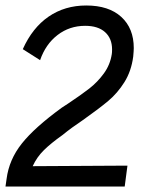

<svg xmlns="http://www.w3.org/2000/svg" viewBox="-27 -678 567 699"><path d="M198 -286 221 -301Q269 -333 298.5 -356Q328 -379 351 -410.5Q374 -442 380 -481Q381 -487 381 -498Q381 -538 355.5 -561Q330 -584 283 -584Q226 -584 182.5 -550.5Q139 -517 119 -459L56 -499Q91 -577 150 -617.5Q209 -658 287 -658Q369 -658 414.5 -616.5Q460 -575 460 -503Q460 -494 458 -472Q451 -419 426 -379Q401 -339 367 -310.5Q333 -282 275 -241Q233 -213 200 -186Q159 -157 133 -131.5Q107 -106 92 -73L437 -75L427 1H-7L-3 -27Q6 -97 52.5 -155.5Q99 -214 198 -286Z"/></svg>

Font: Bellota
Style: Bold Italic
Weight: 700
Italic angle: -7.5°
Designer: Kemie Guaida
Foundry: Kemie Guaida
Version: Version 4.001